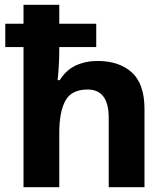

<svg xmlns="http://www.w3.org/2000/svg" viewBox="-20 -780 697 800"><path d="M227 -760V-681H381V-584H227V-575Q227 -535 224.5 -498Q222 -461 220 -446H229Q255 -488 295.5 -507Q336 -526 387 -526Q476 -526 529 -478.5Q582 -431 582 -326V0H433V-289Q433 -407 345 -407Q278 -407 252.5 -360.5Q227 -314 227 -227V0H78V-584H2V-681H78V-760Z"/></svg>

Font: Noto Sans Tai Tham
Style: Bold
Weight: 700
Designer: Monotype Design Team 2013. Revised by David WIlliams 2020
Foundry: Monotype Imaging Inc.
Version: Version 2.002; ttfautohint (v1.8.4.7-5d5b)